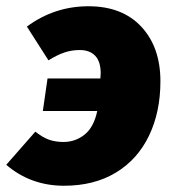

<svg xmlns="http://www.w3.org/2000/svg" viewBox="-52 -574 548 614"><path d="M461 -314Q461 -216 424.5 -140Q388 -64 318.5 -22Q249 20 153 20Q46 20 -32 -47L61 -153Q85 -134 105.5 -127Q126 -120 151 -120Q189 -120 218.5 -143.5Q248 -167 259 -219H85L100 -323H269L270 -340Q270 -377 252.5 -395.5Q235 -414 203 -414Q177 -414 153.5 -406Q130 -398 103 -381L34 -489Q122 -554 231 -554Q339 -554 400 -488.5Q461 -423 461 -314Z"/></svg>

Font: FiraGO Heavy
Style: Italic
Weight: 900
Italic angle: -8°
Designer: bBox Type GmbH
Foundry: bBox Type GmbH
Version: Version 1.001